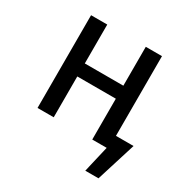

<svg xmlns="http://www.w3.org/2000/svg" viewBox="-156 -661 920 945"><g transform="rotate(30 304.0 -188.5)"><path d="M498 0H406V-232H187V0H95V-527H187V-306H406V-527H498ZM452 -74H598L528 150H453L488 0H452Z"/></g></svg>

Font: Fira Sans Variable
Style: Regular
Weight: 400
Designer: Carrois Corporate & Edenspiekermann AG
Foundry: Carrois Corporate GbR & Edenspiekermann AG
Version: Version 4.202